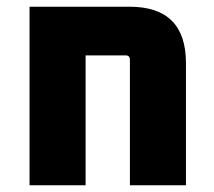

<svg xmlns="http://www.w3.org/2000/svg" viewBox="-20 -552 638 572"><path d="M68 0V-532H366Q534 -532 534 -364V0H367V-374Q367 -387 354 -387H235V0Z"/></svg>

Font: Oxanium ExtraLight ExtraBold
Style: Regular
Weight: 800
Version: Version 2.000